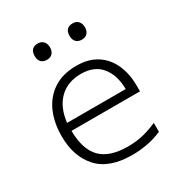

<svg xmlns="http://www.w3.org/2000/svg" viewBox="-176 -873 953 1010"><g transform="rotate(-30 300.0 -367.5)"><path d="M337 11Q197 11 130 -63Q63 -137 63 -260Q63 -343 91.5 -406.5Q120 -470 176 -506.5Q232 -543 314 -543Q388 -543 437.5 -511Q487 -479 512.5 -422.5Q538 -366 538 -292V-259H122Q123 -146 175.5 -92.5Q228 -39 340 -39Q390 -39 432.5 -49.5Q475 -60 518 -79V-25Q475 -6 429 2.5Q383 11 337 11ZM123 -307H479Q478 -392 436.5 -443Q395 -494 314 -494Q233 -494 183 -445Q133 -396 123 -307ZM410 -647Q388 -647 375.5 -660Q363 -673 363 -696Q363 -746 410 -746Q431 -746 443.5 -732.5Q456 -719 456 -696Q456 -674 444 -660.5Q432 -647 410 -647ZM198 -647Q175 -647 163 -660Q151 -673 151 -696Q151 -746 198 -746Q219 -746 231.5 -732.5Q244 -719 244 -696Q244 -674 232 -660.5Q220 -647 198 -647Z"/></g></svg>

Font: Noto Sans Mono Light
Style: Regular
Weight: 300
Designer: Monotype Design Team
Foundry: Monotype Imaging Inc.
Version: Version 2.014; ttfautohint (v1.8.4.7-5d5b)